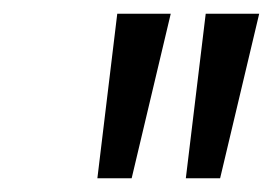

<svg xmlns="http://www.w3.org/2000/svg" viewBox="-20 -730 398 280"><path d="M122 -470 151 -710H229L172 -470ZM251 -470 280 -710H358L301 -470Z"/></svg>

Font: Livvic
Style: Italic
Weight: 400
Italic angle: -10°
Designer: Jacques Le Bailly, Baron von Fonthausen
Version: Version 1.001; ttfautohint (v1.8.2)